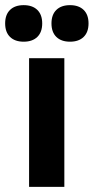

<svg xmlns="http://www.w3.org/2000/svg" viewBox="-41 -726 364 746"><path d="M104 -582.5Q85 -564 51 -564Q17 -564 -2 -582.5Q-21 -601 -21 -635Q-21 -669 -2 -687.5Q17 -706 51 -706Q85 -706 104 -687.5Q123 -669 123 -635Q123 -601 104 -582.5ZM284 -582.5Q265 -564 231 -564Q197 -564 178 -582.5Q159 -601 159 -635Q159 -669 178 -687.5Q197 -706 231 -706Q265 -706 284 -687.5Q303 -669 303 -635Q303 -601 284 -582.5ZM209 -500V0H72V-500Z"/></svg>

Font: Elaine Sans SemiBold
Style: Regular
Weight: 600
Designer: Wei Huang
Foundry: Wei Huang
Version: Version 2.001;December 24, 2019;FontCreator 12.0.0.2547 64-b